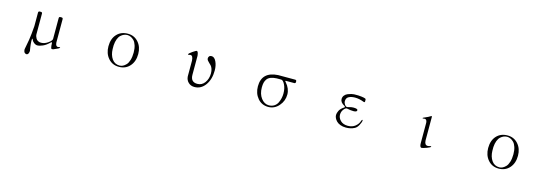

<svg xmlns="http://www.w3.org/2000/svg" viewBox="17 -1360 6966 2442"><g transform="rotate(15 3500.0 -139.0)"><path d="M340 -17Q340 0 342.5 23Q345 46 347.5 64Q350 82 352.5 95.5Q355 109 355 109Q355 127 347 144.5Q339 162 321 162Q284 158 284 107Q284 98 290.5 72.5Q297 47 308.5 -25.5Q320 -98 328 -210V-386Q328 -406 346 -406H362Q380 -406 380 -387V-117Q380 -104 384 -90.5Q388 -77 397 -61.5Q406 -46 423.5 -36.5Q441 -27 464 -27Q510 -27 555 -59Q600 -91 600 -114V-387Q600 -406 618 -406H634Q652 -406 652 -387V-81Q655 -30 686 -30Q690 -30 699 -33Q715 -37 715 -30Q715 -18 637 13Q618 17 614 15Q610 10 607 5Q600 -21 600 -53Q600 -68 596.5 -68.5Q593 -69 581 -60Q540 -19 498 -0.5Q456 18 427 18Q404 18 382 1Q360 -16 354 -36Q346 -50 344 -50Q340 -50 340 -17Z M1499 13Q1412 13 1358 -49.5Q1304 -112 1304 -206Q1304 -306 1358.5 -365Q1413 -424 1503 -424Q1588 -424 1642 -362.5Q1696 -301 1696 -208Q1696 -109 1641.5 -48Q1587 13 1499 13ZM1635 -211Q1635 -264 1622 -304.5Q1609 -345 1588 -366Q1567 -387 1545 -396.5Q1523 -406 1501 -406Q1479 -406 1457.5 -397.5Q1436 -389 1415.5 -370.5Q1395 -352 1381.5 -317Q1368 -282 1365 -234V-184Q1367 -108 1403 -56.5Q1439 -5 1504 -5Q1526 -5 1547 -15.5Q1568 -26 1588.5 -47.5Q1609 -69 1622 -111.5Q1635 -154 1635 -211Z M2493 12Q2445 12 2413 -18.5Q2381 -49 2378 -97V-303Q2374 -369 2342 -369Q2339 -369 2333 -368L2322 -365Q2309 -361 2309 -369Q2309 -381 2353 -410.5Q2397 -440 2404 -440Q2424 -440 2430 -382V-132Q2430 -36 2519 -36Q2579 -36 2616 -87Q2653 -138 2653 -210Q2653 -243 2644 -268.5Q2635 -294 2622 -308Q2609 -322 2596 -333.5Q2583 -345 2573.5 -357.5Q2564 -370 2564 -385Q2564 -399 2573.5 -411.5Q2583 -424 2605 -424Q2642 -424 2666 -374Q2690 -324 2690 -257Q2690 -141 2635 -64.5Q2580 12 2493 12Z M3466 14Q3380 14 3326 -49.5Q3272 -113 3272 -206Q3272 -397 3483 -410H3708Q3726 -410 3726 -392V-384Q3726 -365 3708 -365H3599Q3583 -365 3601 -347Q3661 -278 3661 -202Q3661 -116 3604 -51Q3547 14 3466 14ZM3324 -205Q3324 -119 3366.5 -63.5Q3409 -8 3468 -8Q3508 -8 3538 -27.5Q3568 -47 3582.5 -78.5Q3597 -110 3603.5 -140Q3610 -170 3610 -200Q3610 -268 3585.5 -316.5Q3561 -365 3536 -365H3477Q3431 -363 3399.5 -350.5Q3368 -338 3352 -315.5Q3336 -293 3330 -267Q3324 -241 3324 -205Z M4488 12Q4446 12 4413.5 -0.5Q4381 -13 4362.5 -32.5Q4344 -52 4335 -72Q4326 -92 4326 -111Q4326 -136 4342 -168.5Q4358 -201 4402 -229Q4417 -239 4399 -250Q4342 -281 4342 -325Q4342 -353 4358.5 -373.5Q4375 -394 4400.5 -404Q4426 -414 4445 -418.5Q4464 -423 4481 -424H4535Q4584 -421 4608 -415.5Q4632 -410 4635.5 -405.5Q4639 -401 4639 -392V-374Q4639 -356 4621 -363Q4560 -387 4504 -387Q4455 -387 4422 -369.5Q4389 -352 4389 -310Q4389 -286 4404 -265Q4419 -244 4437 -244Q4439 -244 4465.5 -251.5Q4492 -259 4516 -259Q4573 -259 4573 -239Q4573 -215 4529 -215Q4490 -215 4450 -224L4437 -226Q4419 -226 4396.5 -196.5Q4374 -167 4374 -128Q4374 -85 4409 -50.5Q4444 -16 4506 -16Q4564 -16 4602.5 -47Q4641 -78 4653 -118Q4660 -138 4666 -138Q4671 -138 4671 -130Q4671 -108 4649 -67Q4627 -26 4598 -13Q4551 12 4488 12Z M5485 12Q5460 12 5460 -45V-312Q5457 -356 5429 -356Q5427 -356 5418.5 -354.5Q5410 -353 5405 -353.5Q5400 -354 5400 -358Q5400 -363 5434 -376.5Q5468 -390 5492 -406Q5500 -412 5504 -412Q5510 -412 5510 -402V-94Q5512 -32 5554 -32Q5560 -32 5567 -33.5Q5574 -35 5579.5 -36.5Q5585 -38 5590 -39Q5595 -40 5597.5 -39Q5600 -38 5600 -35Q5600 -24 5549.5 -6Q5499 12 5485 12Z M6499 13Q6412 13 6358 -49.5Q6304 -112 6304 -206Q6304 -306 6358.5 -365Q6413 -424 6503 -424Q6588 -424 6642 -362.5Q6696 -301 6696 -208Q6696 -109 6641.5 -48Q6587 13 6499 13ZM6635 -211Q6635 -264 6622 -304.5Q6609 -345 6588 -366Q6567 -387 6545 -396.5Q6523 -406 6501 -406Q6479 -406 6457.5 -397.5Q6436 -389 6415.5 -370.5Q6395 -352 6381.5 -317Q6368 -282 6365 -234V-184Q6367 -108 6403 -56.5Q6439 -5 6504 -5Q6526 -5 6547 -15.5Q6568 -26 6588.5 -47.5Q6609 -69 6622 -111.5Q6635 -154 6635 -211Z"/></g></svg>

Font: cwTeXMing
Style: Medium
Weight: 500
Version: Version 1.17